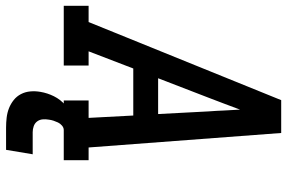

<svg xmlns="http://www.w3.org/2000/svg" viewBox="-190 -594 970 649"><g transform="rotate(90 295.5 -270.0)"><path d="M-9 0V-84H46L310 -735H421L470 -84H513V0H311V-84H370L362 -235H203L145 -84H193V0ZM236 -319H357L348 -490Q346 -516 345 -542.5Q344 -569 342 -596Q332 -569 322 -542.5Q312 -516 302 -490ZM478 195H403Q386 195 369 193Q352 191 337 185Q322 179 309.5 169Q297 159 289.5 144.5Q282 130 280.5 113Q279 96 282 79Q286 55 297 33Q308 11 327 -5.5Q346 -22 370 -28.5Q394 -35 417 -35L411 0Q403 0 396 6Q389 12 385.5 19.5Q382 27 379.5 34.5Q377 42 376 50Q374 61 375 71.5Q376 82 382 90Q388 98 398 101.5Q408 105 418 105H493Z"/></g></svg>

Font: Iosevka Slab MdExObl
Style: Regular
Weight: 500
Width: 7
Italic angle: -9°
Monospace: yes
Designer: Belleve Invis
Foundry: Belleve Invis
Version: Version 11.1.1; ttfautohint (v1.8.3)